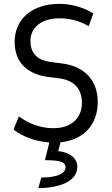

<svg xmlns="http://www.w3.org/2000/svg" viewBox="-20 -730 583 996"><path d="M194 191 179 246C291 245 381 210 381 135C381 91 343 60 282 54L294 8C415 -4 487 -84 487 -201C487 -310 422 -386 301 -401L246 -408C182 -416 138 -445 138 -518C138 -586 193 -635 289 -635C339 -635 392 -623 440 -594L464 -660C416 -691 352 -710 288 -710C143 -710 56 -628 56 -513C56 -404 124 -343 236 -330L290 -323C372 -312 405 -261 405 -197C405 -118 351 -65 257 -65C193 -65 131 -87 78 -126L50 -58C99 -20 165 4 236 9L213 101C284 101 320 108 320 138C320 172 272 191 194 191Z"/></svg>

Font: Finlandica
Style: Regular
Weight: 400
Designer: Niklas Ekholm, Juho Hiilivirta, Jaakko Suomalainen
Foundry: Helsinki Type Studio
Version: Version 2.000;Glyphs 3.2 (3202)